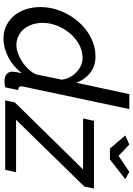

<svg xmlns="http://www.w3.org/2000/svg" viewBox="154 -924 780 1129"><g transform="rotate(90 544.5 -360.0)"><path d="M208 10Q164 10 129.5 -7.5Q95 -25 71 -54.5Q47 -84 34.5 -123.5Q22 -163 22 -207Q22 -270 46 -328.5Q70 -387 109.5 -432Q149 -477 201.5 -504Q254 -531 311 -531Q371 -531 410.5 -498.5Q450 -466 467 -418L534 -730H622L490 -108Q489 -104 488.5 -101Q488 -98 488 -95Q488 -77 510 -76L494 0Q483 2 474.5 3Q466 4 459 4Q431 4 416.5 -8.5Q402 -21 402 -41Q402 -50 404 -63Q406 -76 411 -98Q372 -47 317 -18.5Q262 10 208 10ZM246 -66Q268 -66 293.5 -75Q319 -84 343.5 -100Q368 -116 388 -137.5Q408 -159 418 -183L449 -333Q446 -358 434 -380.5Q422 -403 404.5 -419.5Q387 -436 365.5 -445.5Q344 -455 321 -455Q279 -455 242 -434.5Q205 -414 176.5 -380.5Q148 -347 131.5 -305Q115 -263 115 -221Q115 -189 124 -160.5Q133 -132 150.5 -111Q168 -90 192 -78Q216 -66 246 -66ZM777 -706 830 -730 897 -667 991 -730 1034 -706 918 -616H854ZM583 -57 977 -458H677L691 -522H1089L1077 -465L685 -64H993L979 0H571Z"/></g></svg>

Font: PTCRaleway Medium
Style: Italic
Weight: 500
Italic angle: -12°
Designer: Matt McInerney, Pablo Impallari, Rodrigo Fuenzalida
Foundry: Matt McInerney, Pablo Impallari, Rodrigo Fuenzalida
Version: Version 3.000g; ttfautohint (v1.5) -l 8 -r 28 -G 28 -x 14 -D